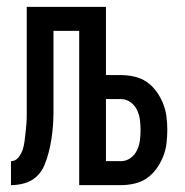

<svg xmlns="http://www.w3.org/2000/svg" viewBox="-20 -540 540 560"><path d="M12 0V-70Q25 -70 33.5 -80.5Q42 -91 46 -103Q50 -115 51.5 -127.5Q53 -140 54.5 -153Q56 -166 57 -178.5Q58 -191 58 -204Q58 -217 58 -229.5Q58 -242 58 -255V-520H289V-321H333Q352 -321 372 -316.5Q392 -312 408 -301Q424 -290 436 -273.5Q448 -257 455.5 -238.5Q463 -220 465.5 -200Q468 -180 468 -161Q468 -141 465.5 -121Q463 -101 455.5 -82.5Q448 -64 436 -47.5Q424 -31 408 -20Q392 -9 372 -4.5Q352 0 333 0H211V-450H136V-255Q136 -235 136 -214.5Q136 -194 134.5 -174Q133 -154 130 -134.5Q127 -115 122 -95.5Q117 -76 109 -57Q101 -38 86 -24.5Q71 -11 51.5 -5.5Q32 0 12 0ZM289 -70H333Q348 -70 360.5 -79Q373 -88 379.5 -101.5Q386 -115 388 -130Q390 -145 390 -161Q390 -176 388 -191Q386 -206 379.5 -219.5Q373 -233 360.5 -242Q348 -251 333 -251H289Z"/></svg>

Font: Iosevka MaddieWtf
Style: Regular
Weight: 400
Monospace: yes
Designer: Belleve Invis
Foundry: Belleve Invis
Version: Version 31.3.0; ttfautohint (v1.8.3)